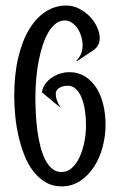

<svg xmlns="http://www.w3.org/2000/svg" viewBox="-20 -663 423 691"><path d="M201.7 7.8Q168.9 7.8 143.6 -7.3Q118.2 -22.5 99.1 -47.6Q80.1 -72.8 67.1 -106Q54.2 -139.2 46.1 -175.3Q38.1 -211.4 34.7 -248Q31.2 -284.7 31.2 -316.9Q31.2 -395 45.7 -455.8Q60.1 -516.6 85.4 -558.1Q110.8 -599.6 144.8 -621.3Q178.7 -643.1 218.3 -643.1Q243.2 -643.1 264.9 -631.8Q286.6 -620.6 303.2 -603.5Q319.8 -586.4 329.3 -565.4Q338.9 -544.4 338.9 -525.4Q338.9 -500.5 319.3 -484.4L256.3 -442.4L254.9 -444.8Q266.6 -456.1 272 -470.2Q277.3 -484.4 277.3 -499Q277.3 -515.6 272.5 -531.7Q267.6 -547.9 259 -560.8Q250.5 -573.7 238.5 -581.5Q226.6 -589.4 212.9 -589.4Q195.8 -589.4 181.2 -578.4Q166.5 -567.4 154.8 -547.9Q143.1 -528.3 134.3 -502Q125.5 -475.6 119.4 -444.8Q113.3 -414.1 110.4 -379.9Q107.4 -345.7 107.4 -311.5Q107.4 -284.7 108.9 -254.4Q110.4 -224.1 114.3 -194.6Q118.2 -165 125 -137.7Q131.8 -110.4 142.1 -89.6Q152.3 -68.8 167 -56.4Q181.6 -43.9 201.7 -43.9Q222.7 -43.9 239.3 -59.1Q255.9 -74.2 266.8 -98.4Q277.8 -122.6 283.7 -152.6Q289.6 -182.6 289.6 -212.4Q289.6 -240.2 285.6 -265.9Q281.7 -291.5 273.7 -311.3Q265.6 -331.1 253.2 -342.8Q240.7 -354.5 224.1 -354.5Q218.3 -354.5 210.7 -353.3Q203.1 -352.1 196.5 -348.6Q189.9 -345.2 185.3 -339.4Q180.7 -333.5 180.7 -324.2Q180.7 -314 184.8 -302Q189 -290 198.2 -274.9L130.9 -330.6Q133.3 -348.6 143.6 -362.1Q153.8 -375.5 168.2 -384.8Q182.6 -394 198.5 -398.7Q214.4 -403.3 227.5 -403.3Q261.7 -403.3 286.6 -387.5Q311.5 -371.6 327.9 -345.2Q344.2 -318.8 352.1 -284.7Q359.9 -250.5 359.9 -213.4Q359.9 -173.8 349.4 -134.3Q338.9 -94.7 318.6 -63.2Q298.3 -31.7 268.8 -12Q239.3 7.8 201.7 7.8Z"/></svg>

Font: Smythe
Style: Regular
Weight: 400
Version: Version 1.000